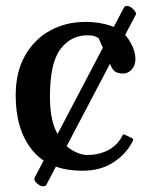

<svg xmlns="http://www.w3.org/2000/svg" viewBox="-20 -570 509 657"><path d="M262.2 14.2Q147.9 14.2 90.8 -55.7Q33.7 -125.5 33.7 -243.2Q33.7 -322.8 65.2 -378.9Q96.7 -435.1 150.9 -465.1Q205.1 -495.1 273.4 -495.1Q321.8 -495.1 362.3 -480.7Q402.8 -466.3 425.3 -426.8Q435.1 -410.2 439.2 -395.8Q443.4 -381.3 443.4 -369.6Q443.4 -352.5 437 -341.3Q430.7 -330.1 421.1 -324.2Q411.6 -318.4 402.3 -318.4Q387.2 -318.4 377 -323.2Q366.7 -328.1 360.4 -342.8L317.4 -439.5Q316.9 -439.9 307.4 -444.6Q297.9 -449.2 278.8 -449.2Q222.7 -449.2 186.8 -401.9Q150.9 -354.5 150.9 -239.3Q150.9 -165 171.9 -121.3Q192.9 -77.6 222.9 -58.6Q252.9 -39.6 279.3 -39.6Q316.9 -39.6 348.4 -55.4Q379.9 -71.3 396.5 -101.6Q397.9 -104.5 399.9 -107.9Q401.9 -111.3 406.2 -109.4L430.2 -98.1Q435.5 -95.7 435.5 -91.8Q435.5 -89.8 434.6 -87.9Q433.6 -85.9 432.6 -84.5Q410.6 -41.5 366.9 -13.7Q323.2 14.2 262.2 14.2ZM404.8 -545.4Q407.7 -549.8 414.6 -549.8Q420.4 -549.8 425.3 -546.9Q433.1 -542.5 439.7 -534.4Q446.3 -526.4 445.3 -521L137.7 64Q134.8 67.4 129.4 67.4Q120.6 67.4 113.8 63Q96.2 51.8 97.7 39.6Z"/></svg>

Font: Gelasio Medium
Style: Regular
Weight: 500
Designer: Eben Sorkin
Foundry: Eben Sorkin
Version: Version 1.008